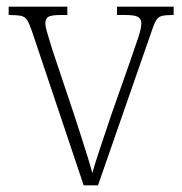

<svg xmlns="http://www.w3.org/2000/svg" viewBox="-20 -556 547 576"><path d="M76 -462Q68 -485 61.5 -495.5Q55 -506 42.5 -508.5Q30 -511 6 -511V-536H182V-511H163Q134 -511 125 -505.5Q116 -500 116 -486Q116 -475 123.5 -451.5Q131 -428 137 -407L204 -207Q213 -179 223.5 -146.5Q234 -114 243 -85Q252 -56 257 -37Q262 -56 276.5 -100Q291 -144 313 -209L370 -371Q386 -417 395 -444Q404 -471 404 -485Q404 -499 394.5 -505Q385 -511 355 -511H331V-536H501V-511H497Q476 -511 465 -508Q454 -505 447.5 -493.5Q441 -482 433 -457L274 0H231Z"/></svg>

Font: Noto Serif SemiCondensed ExtraLight
Style: Regular
Weight: 200
Width: 4
Designer: Monotype Design Team
Foundry: Monotype Imaging Inc.
Version: Version 2.014